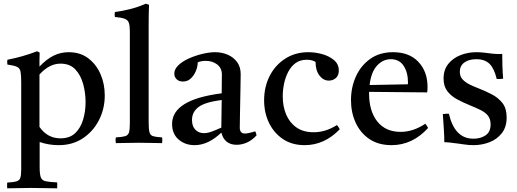

<svg xmlns="http://www.w3.org/2000/svg" viewBox="-20 -775 2805 1041"><path d="M19 246Q18 230 19 215Q54 213 70 208Q86 203 90.5 188.5Q95 174 95 142V-328Q95 -367 91.5 -386Q88 -405 72.5 -412.5Q57 -420 20 -425Q18 -439 20 -451Q61 -459 100 -470Q139 -481 181 -497L195 -490Q194 -465 194 -447.5Q194 -430 194 -414Q233 -455 271 -473.5Q309 -492 352 -492Q415 -492 458.5 -459Q502 -426 525 -373Q548 -320 548 -258Q548 -185 516.5 -123.5Q485 -62 429 -25Q373 12 299 12Q270 12 244 7.5Q218 3 195 -5V130Q195 169 201 186Q207 203 227 207.5Q247 212 290 214Q291 230 290 246Q256 246 221.5 245Q187 244 146 244Q107 244 79 245Q51 246 19 246ZM194 -87Q237 -25 308 -25Q358 -25 387.5 -53Q417 -81 430.5 -126Q444 -171 444 -221Q444 -271 431 -319Q418 -367 388.5 -398.5Q359 -430 308 -430Q247 -430 194 -371Z M859 1Q830 1 800 0Q770 -1 733 -1Q696 -1 667 0Q638 1 608 1Q605 -15 608 -30Q642 -32 658 -36.5Q674 -41 679 -56Q684 -71 684 -104V-605Q684 -636 678.5 -651.5Q673 -667 655.5 -673.5Q638 -680 603 -683Q600 -696 603 -710Q643 -715 685 -725.5Q727 -736 771 -755L788 -749Q787 -727 786.5 -699Q786 -671 786 -638V-114Q786 -75 790.5 -58Q795 -41 810.5 -36.5Q826 -32 859 -30Q861 -15 859 1Z M1263 10Q1197 10 1180 -56Q1109 12 1035 12Q984 12 948.5 -18.5Q913 -49 913 -103Q913 -235 1182 -269Q1182 -293 1182.5 -318Q1183 -343 1183 -371Q1183 -406 1157.5 -425.5Q1132 -445 1096 -445Q1070 -445 1052 -437Q1052 -414 1042 -390Q1032 -366 1014.5 -349.5Q997 -333 972 -333Q950 -333 937.5 -345.5Q925 -358 925 -376Q925 -400 947.5 -421.5Q970 -443 1005 -458.5Q1040 -474 1078 -483Q1116 -492 1146 -492Q1183 -492 1214.5 -478.5Q1246 -465 1265.5 -438.5Q1285 -412 1285 -373Q1285 -349 1284 -310.5Q1283 -272 1282.5 -228.5Q1282 -185 1281 -146Q1280 -107 1280 -83Q1280 -51 1308 -51Q1326 -51 1363 -63Q1367 -58 1368.5 -52Q1370 -46 1371 -41Q1346 -14 1318.5 -2Q1291 10 1263 10ZM1180 -83 1182 -233Q1090 -221 1055.5 -194Q1021 -167 1021 -125Q1021 -90 1039.5 -71.5Q1058 -53 1086 -53Q1104 -53 1126.5 -61Q1149 -69 1180 -83Z M1807 -97Q1817 -85 1822 -74Q1739 12 1632 12Q1563 12 1514 -21Q1465 -54 1438.5 -109Q1412 -164 1412 -231Q1412 -304 1442 -363Q1472 -422 1526.5 -457Q1581 -492 1652 -492Q1689 -492 1727 -481.5Q1765 -471 1791 -449Q1817 -427 1817 -393Q1817 -366 1801 -352Q1785 -338 1763 -338Q1733 -338 1712 -365.5Q1691 -393 1691 -439Q1673 -451 1643 -451Q1607 -451 1582.5 -433Q1558 -415 1542.5 -385Q1527 -355 1520 -320.5Q1513 -286 1513 -253Q1513 -197 1532 -153Q1551 -109 1588 -83.5Q1625 -58 1680 -58Q1712 -58 1742.5 -67Q1773 -76 1807 -97Z M2103 12Q2032 12 1983 -21Q1934 -54 1908.5 -109.5Q1883 -165 1883 -232Q1883 -301 1909.5 -360Q1936 -419 1987 -455.5Q2038 -492 2111 -492Q2199 -492 2248.5 -439.5Q2298 -387 2298 -304Q2298 -294 2297.5 -286.5Q2297 -279 2296 -274L1981 -277Q1981 -273 1981 -270Q1981 -172 2026 -116Q2071 -60 2152 -60Q2220 -60 2286 -104Q2296 -92 2301 -81Q2216 12 2103 12ZM1984 -314 2191 -318Q2192 -320 2192 -323.5Q2192 -327 2192 -328Q2192 -382 2168.5 -418Q2145 -454 2099 -454Q2056 -454 2024 -419Q1992 -384 1984 -314Z M2414 -158Q2429 -92 2462 -57.5Q2495 -23 2547 -23Q2586 -23 2613 -41.5Q2640 -60 2640 -100Q2640 -130 2625.5 -148Q2611 -166 2585.5 -178.5Q2560 -191 2528 -204Q2491 -219 2458.5 -236.5Q2426 -254 2405.5 -280.5Q2385 -307 2385 -349Q2385 -397 2410.5 -428.5Q2436 -460 2476.5 -476Q2517 -492 2563 -492Q2586 -492 2609 -489Q2632 -486 2634 -486Q2654 -483 2671 -482.5Q2688 -482 2689 -482Q2690 -482 2693.5 -482Q2697 -482 2703 -483Q2703 -451 2704 -418Q2705 -385 2708 -348Q2707 -348 2704 -348Q2695 -347 2687.5 -346.5Q2680 -346 2673 -347Q2660 -403 2634.5 -428.5Q2609 -454 2563 -454Q2522 -454 2497.5 -436Q2473 -418 2473 -386Q2473 -360 2489 -343.5Q2505 -327 2528 -316Q2551 -305 2572 -297Q2611 -282 2646.5 -263.5Q2682 -245 2704.5 -216Q2727 -187 2727 -138Q2727 -86 2700.5 -52.5Q2674 -19 2633 -3.5Q2592 12 2547 12Q2521 12 2495.5 8Q2470 4 2468 4Q2466 4 2451.5 2Q2437 0 2419.5 -2Q2402 -4 2389 -4Q2389 -35 2386.5 -73Q2384 -111 2381 -157Q2383 -157 2386 -157Q2395 -158 2401.5 -158.5Q2408 -159 2414 -158Z"/></svg>

Font: Tiro Devanagari Marathi
Style: Regular
Weight: 400
Designer: Devanagari: John Hudson & Fiona Ross. Latin: John Hudson.
Foundry: Tiro Typeworks Ltd.
Version: Version 1.52